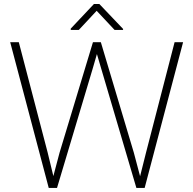

<svg xmlns="http://www.w3.org/2000/svg" viewBox="-20 -917 942 937"><path d="M270.5 -171.4 433.6 -710.9H469.7L431.2 -578.1L258.3 0H225.1ZM71.8 -710.9 212.4 -173.3 254.4 0H217.8L29.8 -710.9ZM692.9 -173.3 832 -710.9H873.5L686 0H649.4ZM472.2 -710.9 633.3 -171.4 678.7 0H645.5L475.1 -578.1L436 -710.9ZM464.8 -897.5 580.6 -775.9V-771H539.1L451.7 -864.3L364.7 -771H325.2V-777.3L438.5 -897.5Z"/></svg>

Font: Roboto ExtraLight
Style: Regular
Weight: 250
Designer: Christian Robertson
Foundry: Google
Version: Version 3.009; 2024